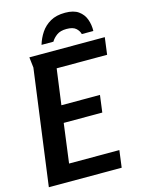

<svg xmlns="http://www.w3.org/2000/svg" viewBox="-135 -1000 801 1077"><g transform="rotate(-15 266.0 -461.0)"><path d="M94 -732H532L519 -633H226L198 -426H422L409 -327H185L155 -99H447L434 0H11L101 -671ZM178 -782Q189 -819 210 -850.5Q231 -882 265.5 -902Q300 -922 352 -922Q401 -922 429 -902Q457 -882 468.5 -850Q480 -818 479 -782H412Q407 -802 390 -817Q373 -832 336 -832Q300 -832 279 -816.5Q258 -801 247 -782Z"/></g></svg>

Font: Rosario
Style: Italic
Weight: 400
Italic angle: -8.05°
Designer: Hector Gatti
Foundry: Omnibus Type
Version: Version 1.201